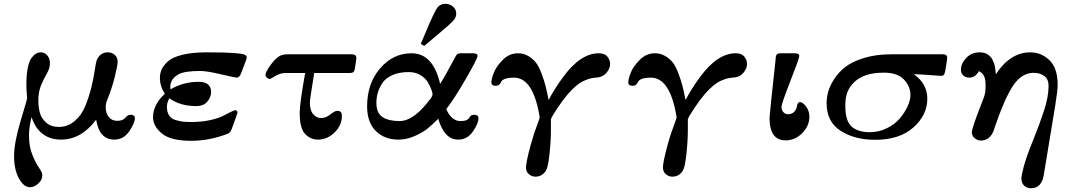

<svg xmlns="http://www.w3.org/2000/svg" viewBox="-20 -731 5618 1012"><path d="M54.2 92.8Q54.2 21 88.6 -93.5Q123 -208 123 -211.9Q123 -213.9 121.1 -235.8Q119.1 -257.8 119.1 -288.1Q119.1 -338.9 126.5 -374Q133.8 -409.2 146 -425.5Q158.2 -441.9 170.2 -448.5Q182.1 -455.1 194.8 -455.1Q215.8 -455.1 229.5 -438.5Q243.2 -421.9 243.2 -397.9Q243.2 -371.1 227.5 -344.5Q211.9 -317.9 197 -283Q182.1 -248 182.1 -201.2Q182.1 -165 190.2 -136Q198.2 -106.9 223.6 -84.5Q249 -62 289.1 -62Q336.9 -62 373.5 -93Q410.2 -124 429.7 -172.6Q449.2 -221.2 460.7 -267.1Q472.2 -313 479 -357.9Q485.8 -402.8 488.8 -411.1Q505.9 -455.1 548.8 -455.1Q569.8 -455.1 585 -441.7Q600.1 -428.2 600.1 -405.8Q600.1 -386.7 585 -325.9Q569.8 -265.1 546.9 -209Q537.1 -185.1 537.1 -168Q537.1 -133.8 553.5 -114Q569.8 -94.2 597.2 -94.2Q627.9 -94.2 640.4 -110.1Q652.8 -126 668 -126Q690.9 -126 690.9 -108.9Q690.9 -82 660.9 -38.6Q630.9 4.9 582 4.9Q503.9 4.9 486.8 -100.1Q408.7 4.9 300.8 4.9Q225.6 4.9 180.2 -48.8Q161.1 -71.8 146 -113.8Q132.8 -58.6 132.8 -17.1Q132.8 41 150.4 84.5Q168 127.9 185.5 153.1Q203.1 178.2 203.1 191.9Q203.1 217.8 181.6 236.8Q160.2 255.9 138.2 255.9Q105 255.9 79.6 209.2Q54.2 162.6 54.2 92.8Z M786.6 -112.8Q786.6 -178.7 848.6 -236.8Q822.8 -276.9 822.8 -320.8Q822.8 -344.7 832.3 -365.5Q841.8 -386.2 865.2 -407.7Q888.7 -429.2 940.7 -442.1Q992.7 -455.1 1066.4 -455.1H1074.7Q1164.6 -455.1 1211.7 -451.7Q1258.8 -448.2 1269.8 -442.6Q1280.8 -437 1280.8 -428.2Q1280.8 -421.4 1250.5 -344.2Q1242.7 -322.3 1227.5 -321.8Q1219.7 -321.8 1144.8 -339.4Q1069.8 -356.9 1036.6 -356.9Q955.6 -356.9 923.8 -340.8Q877.9 -316.9 877.4 -272.9Q877.4 -264.2 878.4 -259.8Q946.3 -299.8 1025.9 -299.8Q1092.8 -299.8 1092.8 -245.1Q1092.8 -220.2 1073.2 -196Q1053.7 -171.9 1013.7 -171.9Q929.7 -171.9 872.6 -212.9Q859.4 -189 859.9 -167Q859.9 -140.1 871.3 -122.6Q882.8 -105 905.3 -98.4Q927.7 -91.8 945.1 -89.8Q962.4 -87.9 989.7 -87.9Q1040.5 -87.9 1085 -97.4Q1129.4 -106.9 1153.1 -118.9Q1176.8 -130.9 1195.3 -140.4Q1213.9 -149.9 1220.7 -149.9Q1231.9 -149.9 1231.4 -136.2Q1231.4 -132.3 1199.7 -46.9Q1197.8 -43 1196.3 -40Q1194.8 -37.1 1192.1 -34.7Q1189.5 -32.2 1188 -30.5Q1186.5 -28.8 1183.1 -27.3Q1179.7 -25.9 1178.2 -25.4Q1176.8 -24.9 1171.1 -22.9Q1165.5 -21 1163.6 -20Q1077.6 10.7 988.8 11.2Q879.9 11.2 833.3 -27.3Q786.6 -65.9 786.6 -112.8Z M1379.4 -336.9Q1379.4 -351.1 1408.4 -391.6Q1437.5 -432.1 1466.3 -440.9Q1478.5 -444.8 1495.6 -444.8H1833.5Q1858.4 -444.8 1858.4 -425.8Q1858.4 -419.9 1850.6 -370.1Q1847.7 -354 1841.6 -350.1Q1835.4 -346.2 1823.2 -346.2H1636.2Q1613.3 -208 1613.3 -190.9Q1613.3 -148.9 1630.9 -128.9Q1648.4 -108.9 1671.4 -108.9Q1698.2 -108.9 1721.4 -127.9Q1744.6 -147 1758.3 -147Q1782.2 -147 1782.2 -120.1Q1782.2 -71.3 1743.9 -33.2Q1705.6 4.9 1655.3 4.9Q1617.2 4.9 1588.4 -24.7Q1559.6 -54.2 1559.6 -134.8Q1559.6 -185.5 1588.4 -346.2H1486.3Q1456.5 -346.2 1431.4 -330.6Q1406.2 -314.9 1401.4 -314.9Q1394.5 -314.9 1387 -321.5Q1379.4 -328.1 1379.4 -336.9Z M1915 -170.9Q1915 -291 1983.4 -370.6Q2051.8 -450.2 2148.9 -450.2Q2262.7 -450.2 2299.8 -289.1Q2320.8 -319.8 2378.9 -429.2Q2385.7 -442.4 2391.4 -446.3Q2397 -450.2 2409.7 -450.2H2471.7Q2496.6 -450.2 2497.1 -437Q2497.1 -421.9 2433.8 -313Q2370.6 -204.1 2332 -155.8Q2359.9 -92.8 2407.7 -92.8Q2427.7 -92.8 2438.7 -97.9Q2449.7 -103 2452.9 -109.6Q2456.1 -116.2 2461.9 -121.1Q2467.8 -126 2479 -126Q2502 -126 2502 -108.9Q2502 -80.1 2472.4 -37.6Q2442.9 4.9 2395 4.9Q2321.8 4.9 2290 -105Q2255.9 -71.8 2233.9 -53.5Q2211.9 -35.2 2168.5 -15.1Q2125 4.9 2080.1 4.9Q2006.8 4.9 1960.9 -40.5Q1915 -85.9 1915 -170.9ZM1963.9 -189Q1963.9 -134.8 1996.3 -113.8Q2028.8 -92.8 2086.9 -92.8Q2152.8 -92.8 2228 -184.1Q2231 -188 2236.3 -194.6Q2241.7 -201.2 2243.7 -203.6Q2245.6 -206.1 2249.3 -210.4Q2252.9 -214.8 2253.9 -217.5Q2254.9 -220.2 2256.8 -223.6Q2258.8 -227.1 2259.3 -230Q2259.8 -232.9 2259.8 -235.8Q2259.8 -241.7 2253.9 -258.3Q2248 -274.9 2235.4 -296.9Q2222.7 -318.8 2196.3 -335Q2169.9 -351.1 2134.8 -351.1Q2084 -351.1 2047.9 -335Q2011.7 -318.8 1994.9 -292.5Q1978 -266.1 1970.9 -241Q1963.9 -215.8 1963.9 -189ZM2197.8 -500Q2209 -526.9 2228 -570.8Q2267.1 -663.6 2283 -687.3Q2298.8 -710.9 2328.6 -710.9Q2349.6 -710.9 2367.2 -696.5Q2384.8 -682.1 2384.8 -659.2Q2384.8 -639.2 2368.4 -621.1Q2352.1 -603 2282.7 -544.9Q2241.7 -510.7 2215.8 -488.8Z M2569.8 -296.9Q2569.8 -314 2582.8 -347.4Q2595.7 -380.9 2630.1 -415.5Q2664.6 -450.2 2710.4 -450.2Q2740.2 -450.2 2764.9 -435.5Q2789.6 -420.9 2805.2 -400.4Q2820.8 -379.9 2834.2 -344Q2847.7 -308.1 2855.2 -279.1Q2862.8 -250 2871.6 -204.1Q2905.8 -268.1 2949.7 -327.1Q3040.5 -450.2 3135.7 -450.2Q3168 -450.2 3181.9 -432.1Q3195.8 -414.1 3195.8 -394Q3195.8 -371.1 3178.2 -349.1Q3160.6 -327.1 3132.8 -323.2Q3131.8 -323.2 3116.2 -321.5Q3100.6 -319.8 3089.6 -316.9Q3078.6 -314 3059.6 -305.9Q3040.5 -297.9 3018.6 -280Q2996.6 -262.2 2973.6 -235.8Q2944.8 -201.7 2915.8 -157.7Q2886.7 -113.8 2883.8 -102.1V-71.8V-47.9Q2883.8 12.2 2876.2 81.5Q2868.7 150.9 2857.4 168.9Q2837.4 199.7 2802.7 200.2Q2782.7 200.2 2767.6 187Q2752.4 173.8 2752.4 150.9Q2752.4 141.1 2757.6 113.5Q2762.7 85.9 2778.1 29.5Q2793.5 -26.9 2816.4 -86.9Q2824.2 -106.9 2824.7 -113.8Q2824.7 -115.7 2823.2 -120.8Q2821.8 -126 2821.8 -129.9Q2786.6 -321.8 2689.5 -321.8Q2658.7 -321.8 2642.1 -315.4Q2625.5 -309.1 2622.1 -300.5Q2618.7 -292 2611.6 -285.4Q2604.5 -278.8 2592.8 -278.8Q2569.8 -278.8 2569.8 -296.9Z M3291.5 -296.9Q3291.5 -314 3304.4 -347.4Q3317.4 -380.9 3351.8 -415.5Q3386.2 -450.2 3432.1 -450.2Q3461.9 -450.2 3486.6 -435.5Q3511.2 -420.9 3526.9 -400.4Q3542.5 -379.9 3555.9 -344Q3569.3 -308.1 3576.9 -279.1Q3584.5 -250 3593.3 -204.1Q3627.4 -268.1 3671.4 -327.1Q3762.2 -450.2 3857.4 -450.2Q3889.6 -450.2 3903.6 -432.1Q3917.5 -414.1 3917.5 -394Q3917.5 -371.1 3899.9 -349.1Q3882.3 -327.1 3854.5 -323.2Q3853.5 -323.2 3837.9 -321.5Q3822.3 -319.8 3811.3 -316.9Q3800.3 -314 3781.2 -305.9Q3762.2 -297.9 3740.2 -280Q3718.3 -262.2 3695.3 -235.8Q3666.5 -201.7 3637.5 -157.7Q3608.4 -113.8 3605.5 -102.1V-71.8V-47.9Q3605.5 12.2 3597.9 81.5Q3590.3 150.9 3579.1 168.9Q3559.1 199.7 3524.4 200.2Q3504.4 200.2 3489.3 187Q3474.1 173.8 3474.1 150.9Q3474.1 141.1 3479.2 113.5Q3484.4 85.9 3499.8 29.5Q3515.1 -26.9 3538.1 -86.9Q3545.9 -106.9 3546.4 -113.8Q3546.4 -115.7 3544.9 -120.8Q3543.5 -126 3543.5 -129.9Q3508.3 -321.8 3411.1 -321.8Q3380.4 -321.8 3363.8 -315.4Q3347.2 -309.1 3343.8 -300.5Q3340.3 -292 3333.3 -285.4Q3326.2 -278.8 3314.5 -278.8Q3291.5 -278.8 3291.5 -296.9Z M4036.1 -109.9Q4036.1 -126 4067.9 -416Q4067.9 -418 4068.4 -421.9Q4068.8 -425.8 4068.8 -428Q4068.8 -430.2 4069.3 -433.1Q4069.8 -436 4070.8 -438Q4071.8 -439.9 4073 -441.9Q4074.2 -443.8 4076.2 -445.3Q4078.1 -446.8 4080.6 -448Q4083 -449.2 4086.4 -449.7Q4089.8 -450.2 4093.8 -450.2H4167Q4192.9 -450.2 4192.9 -436Q4192.9 -423.8 4146 -304Q4099.1 -184.1 4099.1 -167Q4099.1 -150.9 4109.1 -139.9Q4119.1 -128.9 4133.8 -128.9Q4167 -128.9 4179.2 -164.1Q4179.2 -166 4180.7 -173.1Q4182.1 -180.2 4183.6 -183.1Q4185.1 -186 4188 -189.5Q4190.9 -192.9 4195.8 -192.9Q4210.9 -192.9 4228.5 -169.9Q4246.1 -147 4246.1 -115.2Q4246.1 -67.4 4208.5 -29.3Q4170.9 8.8 4121.1 8.8Q4036.1 9.3 4036.1 -109.9Z M4336.9 -187Q4336.9 -214.8 4344.7 -245.4Q4352.5 -275.9 4375.7 -312.5Q4398.9 -349.1 4434.8 -377.4Q4470.7 -405.8 4533.7 -425.3Q4596.7 -444.8 4677.7 -444.8H4950.7Q4972.7 -444.8 4972.7 -425.8Q4972.7 -418 4961.9 -356Q4959 -340.8 4954.3 -335.9Q4949.7 -331.1 4939 -331.1Q4936 -331.1 4878.9 -335.4Q4821.8 -339.8 4796.9 -339.8Q4867.7 -289.1 4867.7 -210.9Q4867.7 -124 4794.2 -59.1Q4720.7 5.9 4592.8 5.9Q4484.9 5.9 4410.9 -41.5Q4336.9 -88.9 4336.9 -187ZM4435.5 -172.9Q4435.5 -92.8 4469.2 -63.5Q4502.9 -34.2 4564 -34.2Q4611.8 -34.2 4653.8 -54.7Q4695.8 -75.2 4722.2 -106.2Q4748.5 -137.2 4763.7 -170.2Q4778.8 -203.1 4778.8 -231Q4778.8 -274.9 4744.9 -311.5Q4710.9 -348.1 4637.7 -348.1Q4496.6 -348.1 4449.7 -252.9Q4435.5 -223.6 4435.5 -172.9Z M5044.9 -363.8Q5044.9 -396 5072.8 -425.5Q5100.6 -455.1 5142.6 -455.1Q5156.7 -455.1 5168.2 -452.1Q5179.7 -449.2 5187.7 -443.1Q5195.8 -437 5202.1 -429.9Q5208.5 -422.9 5212.6 -413.3Q5216.8 -403.8 5219.7 -396.5Q5222.7 -389.2 5224.1 -378.7Q5225.6 -368.2 5226.6 -362.5Q5227.5 -356.9 5228 -348.4Q5228.5 -339.8 5228.5 -338.9Q5304.7 -455.1 5409.7 -455.1Q5468.8 -455.1 5511.7 -413.6Q5554.7 -372.1 5554.7 -284.2Q5554.7 -253.4 5541.5 -171.9L5482.9 183.1Q5473.1 261.2 5414.6 261.2Q5392.6 261.2 5378.2 247.6Q5363.8 233.9 5363.8 210.9Q5363.8 191.9 5375.5 148.9Q5389.6 95.7 5424.6 9.8Q5459.5 -76.2 5483.2 -148.7Q5506.8 -221.2 5506.8 -277.8Q5506.8 -314.9 5483.2 -331.1Q5459.5 -347.2 5428.7 -347.2Q5365.7 -347.2 5320.8 -281Q5275.9 -214.8 5221.7 -56.2L5220.7 -51.8Q5219.7 -48.8 5218.3 -44.4Q5216.8 -40 5213.9 -33.9Q5210.9 -27.8 5207.3 -22Q5203.6 -16.1 5197.8 -10Q5191.9 -3.9 5185.8 0Q5179.7 3.9 5170.7 6.8Q5161.6 9.8 5151.9 9.8Q5131.8 9.8 5117.2 -2.7Q5102.5 -15.1 5102.5 -34.2Q5102.5 -45.4 5117.7 -89.8Q5132.8 -132.8 5147.2 -169.4Q5161.6 -206.1 5165.8 -217.5Q5169.9 -229 5172.4 -242.9Q5174.8 -256.8 5174.8 -280.8Q5174.8 -314.9 5166.3 -331.1Q5157.7 -347.2 5139.6 -356Q5120.6 -321.8 5088.9 -321.8Q5069.8 -321.8 5057.4 -333.3Q5044.9 -344.7 5044.9 -363.8Z"/></svg>

Font: CMU Serif Extra
Style: BoldSlanted
Weight: 700
Italic angle: -9.46001°
Version: Version 0.7.0